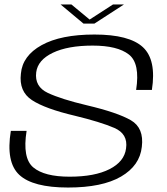

<svg xmlns="http://www.w3.org/2000/svg" viewBox="-20 -835 749 859"><path d="M353.5 -729.5 251 -815H299.5L381 -747.5L485.5 -815H534.5L402.5 -729.5ZM284.5 4Q127 4 66.2 -52.8Q5.5 -109.5 28.5 -249.5H99Q79.5 -127.5 129 -86Q178.5 -44.5 291.5 -44.5Q403.5 -44.5 470 -78.2Q536.5 -112 544 -171Q553.5 -236 491.2 -262.8Q429 -289.5 315.5 -317Q181.5 -348.5 122.8 -387.2Q64 -426 73.5 -505.5Q80.5 -585.5 166.2 -633Q252 -680.5 402.5 -680.5Q558.5 -680.5 619.5 -623.8Q680.5 -567 659.5 -432.5H589Q607.5 -551.5 556.5 -591.2Q505.5 -631 394.5 -631Q283.5 -631 216.2 -598.8Q149 -566.5 142 -511.5Q134 -447.5 194.2 -419.2Q254.5 -391 368.5 -364Q506 -331.5 565.5 -297Q625 -262.5 614.5 -178Q605.5 -94 521.5 -45Q437.5 4 284.5 4Z"/></svg>

Font: Anybody ExtraExpanded Light
Style: Italic
Weight: 300
Width: 8
Italic angle: -10°
Designer: Tyler Finck
Foundry: Etcetera Type Company
Version: Version 1.010; ttfautohint (v1.8.3) -l 8 -r 50 -G 200 -x 14 